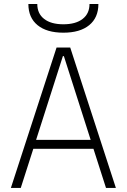

<svg xmlns="http://www.w3.org/2000/svg" viewBox="-20 -928 626 948"><path d="M33.7 0 259.3 -693.4H326.7L552.2 0H503.4L441.4 -193.4H144.5L82.5 0ZM158.2 -237.3H427.7L295.4 -650.9H290.5ZM293 -766.6Q210.9 -766.6 165.5 -803.7Q120.1 -840.8 120.1 -908.2H164.1Q164.1 -860.8 198 -834.5Q231.9 -808.1 293 -808.1Q354 -808.1 387.9 -834.5Q421.9 -860.8 421.9 -908.2H465.8Q465.8 -840.8 420.4 -803.7Q375 -766.6 293 -766.6Z"/></svg>

Font: Cascadia Code ExtraLight
Style: Regular
Weight: 200
Monospace: yes
Designer: Aaron Bell
Foundry: Saja Typeworks
Version: Version 2407.024; ttfautohint (v1.8.4)